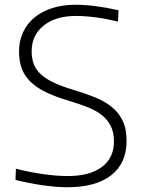

<svg xmlns="http://www.w3.org/2000/svg" viewBox="-20 -776 595 807"><path d="M263 11Q217 11 158 2.5Q99 -6 45 -20L47 -67Q100 -53 159 -44.5Q218 -36 264 -36Q357 -36 408 -74Q459 -112 459 -182Q459 -221 444.5 -248.5Q430 -276 404.5 -295Q379 -314 344.5 -327Q310 -340 271 -352Q213 -369 173 -388.5Q133 -408 108 -432.5Q83 -457 71.5 -488Q60 -519 60 -560Q60 -604 77 -640.5Q94 -677 125 -702.5Q156 -728 199.5 -742Q243 -756 297 -756Q375 -756 478 -733L476 -685Q429 -697 383 -703Q337 -709 299 -709Q214 -709 163.5 -668.5Q113 -628 113 -560Q113 -530 122 -506.5Q131 -483 152 -463.5Q173 -444 207.5 -428Q242 -412 293 -397Q339 -383 379 -367Q419 -351 448.5 -327.5Q478 -304 495 -269.5Q512 -235 512 -184Q512 -90 447.5 -39.5Q383 11 263 11Z"/></svg>

Font: Encode Sans Normal
Style: ExtraLight
Weight: 200
Designer: Pablo Impallari, Andres Torresi
Foundry: Pablo Impallari, Andres Torresi
Version: Version 1.000; ttfautohint (v1.00) -l 8 -r 50 -G 200 -x 14 -